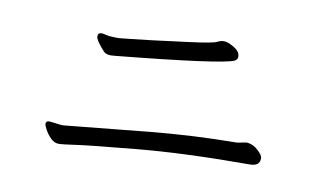

<svg xmlns="http://www.w3.org/2000/svg" viewBox="-54 -675 1108 657"><g transform="rotate(10 500.0 -346.0)"><path d="M780 -234 813 -240H816Q836 -238 853 -222.5Q870 -207 871 -197V-194Q871 -168 836 -168Q612 -168 447 -152.5Q282 -137 238 -130.5Q194 -124 179.5 -124Q165 -124 152 -137Q139 -150 131.5 -164.5Q124 -179 124 -182Q124 -194 136 -194L178 -189H186Q323 -203 475.5 -218Q628 -233 780 -234ZM278 -462Q247 -496 247 -509Q247 -522 260 -522Q265 -522 276.5 -519Q288 -516 309 -516H322Q330 -517 359.5 -520Q389 -523 430 -528Q471 -533 556 -544Q641 -555 653 -561.5Q665 -568 677.5 -568Q690 -568 711.5 -555.5Q733 -543 734 -526V-524Q734 -514 724 -509Q683 -490 318 -454L304 -453Q286 -453 278 -462Z"/></g></svg>

Font: ToneOZ-Pinyin-WenKai-Regular
Style: Regular
Weight: 400
Designer: Fontworks Inc.
Foundry: ToneOZ
Version: Version 0.240331